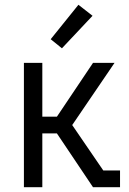

<svg xmlns="http://www.w3.org/2000/svg" viewBox="-20 -783 540 803"><path d="M369 0 218 -225H157V0H80V-520H157V-295H218L369 -520H459L282 -260L412 -70H482V0ZM239 -581 192 -619 308 -763 367 -717Z"/></svg>

Font: Iosevka srxl
Style: Regular
Weight: 400
Monospace: yes
Designer: Belleve Invis
Foundry: Belleve Invis
Version: Version 33.0.1; ttfautohint (v1.8.3)